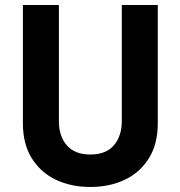

<svg xmlns="http://www.w3.org/2000/svg" viewBox="-20 -720 717 763"><path d="M71 -700H214V-239Q214 -179 245.5 -142.5Q277 -106 339 -106Q401 -106 432.5 -142.5Q464 -179 464 -239V-700H607V-230Q607 -148 572 -91.5Q537 -35 476.5 -6Q416 23 339 23Q262 23 201.5 -6Q141 -35 106 -91.5Q71 -148 71 -230Z"/></svg>

Font: Jost* Semi
Style: Regular
Weight: 600
Version: Version 3.7